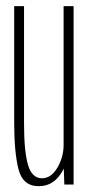

<svg xmlns="http://www.w3.org/2000/svg" viewBox="-20 -618 304 643"><path d="M195.5 0 193.5 -53.5Q188.5 -42.5 181 -32.5Q154.5 5.5 109.5 5.5Q56.5 5.5 42 -51Q27.5 -107.5 27.5 -208V-597.5H60.5V-205Q60.5 -110.5 73.8 -65.8Q87 -21 120.5 -21Q151.5 -21 172.5 -57Q192.5 -91.5 193 -131V-597.5H226.5V0Z"/></svg>

Font: Anybody Condensed ExtraLight
Style: Regular
Weight: 200
Width: 3
Designer: Tyler Finck
Foundry: Etcetera Type Company
Version: Version 1.010; ttfautohint (v1.8.3) -l 8 -r 50 -G 200 -x 14 